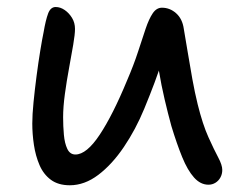

<svg xmlns="http://www.w3.org/2000/svg" viewBox="-20 -523 694 553"><path d="M181 10.6Q147.8 10.6 126.5 -5.2Q105.2 -21 93.8 -47.6Q82.4 -74.2 77.7 -105.6Q73 -137 73 -167.4Q73 -192.6 76.6 -228.9Q80.2 -265.2 85.3 -304.1Q90.4 -343 96 -377.2Q101.6 -411.4 105.6 -430.4Q111.6 -465.4 118.6 -484.1Q125.6 -502.8 140.4 -502.8Q153.8 -502.8 166.4 -494.1Q179 -485.4 187.5 -471.4Q196 -457.4 196 -439.6Q196 -424.4 190.9 -394.2Q185.8 -364 178.9 -326.9Q172 -289.8 166.9 -252.4Q161.8 -215 161.8 -185Q161.8 -159.6 164 -134.9Q166.2 -110.2 173.9 -94.1Q181.6 -78 197.2 -78Q229.4 -78 267.2 -135Q305 -192 346.2 -291.8Q365.2 -336 377.5 -373.8Q389.8 -411.6 399.4 -440.1Q409 -468.6 419.9 -484.7Q430.8 -500.8 446.4 -500.8Q469.4 -500.8 487.4 -484.7Q505.4 -468.6 509.4 -439.8Q514.4 -411.4 520.6 -373.2Q526.8 -335 534 -295.3Q541.2 -255.6 549.4 -222.4Q563.8 -164.4 580.3 -127.9Q596.8 -91.4 608.5 -69.5Q620.2 -47.6 620.2 -33.6Q620.2 -21.6 614.8 -11.8Q609.4 -2 600.3 3.5Q591.2 9 580.4 9Q557.4 9 538.8 -11.8Q520.2 -32.6 504.7 -70.6Q489.2 -108.6 473.6 -160Q463.8 -195.6 454.2 -236.6Q444.6 -277.6 437.7 -319Q430.8 -360.4 426.6 -395.4L461.4 -394.6Q454.2 -371.2 445.7 -344.3Q437.2 -317.4 425 -284.6Q412.8 -251.8 395.4 -209.6Q370.8 -150 336.8 -99.7Q302.8 -49.4 263.2 -19.4Q223.6 10.6 181 10.6Z"/></svg>

Font: Shantell Sans Light
Style: Regular
Weight: 300
Designer: Stephen Nixon, Anya Danilova, Shantell Martin
Foundry: Arrow Type
Version: Version 1.011;[c5ecc13dd]